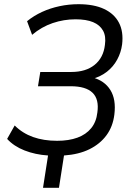

<svg xmlns="http://www.w3.org/2000/svg" viewBox="-20 -734 639 915"><path d="M185 161 209 7Q148 3 97 -17Q46 -37 14 -72L50 -136Q87 -99 137.5 -81Q188 -63 252 -63Q308 -63 349 -78Q390 -93 414.5 -123Q439 -153 444 -198Q453 -261 421 -292Q389 -323 317 -323H161L172 -391H320Q389 -391 431 -425Q473 -459 480 -520Q486 -561 471 -588Q456 -615 423.5 -628.5Q391 -642 340 -642Q284 -642 231 -624Q178 -606 133 -568L109 -633Q141 -659 180 -677Q219 -695 263.5 -704.5Q308 -714 354 -714Q428 -714 476.5 -691Q525 -668 547 -625.5Q569 -583 562 -523Q557 -484 538.5 -450Q520 -416 490 -392.5Q460 -369 420 -358V-365Q478 -350 506 -305Q534 -260 525 -188Q518 -131 487.5 -89.5Q457 -48 406.5 -23Q356 2 285 7L261 161Z"/></svg>

Font: Nunito Sans 10pt SemiCondensed
Style: Italic
Weight: 400
Width: 4
Italic angle: -9°
Designer: Vernon Adams
Foundry: Vernon Adams
Version: Version 3.101;gftools[0.9.27]